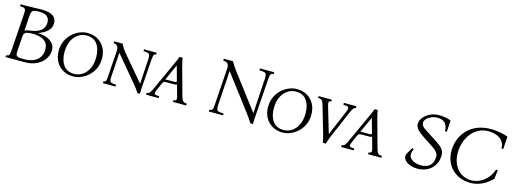

<svg xmlns="http://www.w3.org/2000/svg" viewBox="-9 -1496 6225 2327"><g transform="rotate(15 3104.0 -332.5)"><path d="M40 0V-23Q59 -24 68.5 -28.5Q78 -33 82.5 -49Q87 -65 89 -100L121 -565Q124 -600 118.5 -615.5Q113 -631 96.5 -636Q80 -641 50 -642V-665H129Q194 -665 231.5 -667.5Q269 -670 304 -670Q411 -670 456.5 -638.5Q502 -607 502 -551Q502 -504 478.5 -471.5Q455 -439 420 -418.5Q385 -398 348 -384V-382Q406 -380 454.5 -362Q503 -344 532.5 -310Q562 -276 562 -224Q562 -186 545 -146.5Q528 -107 493 -74Q458 -41 405 -20.5Q352 0 279 0ZM178 -367Q193 -381 231 -385Q264 -389 297.5 -397Q331 -405 359 -421.5Q387 -438 404.5 -465.5Q422 -493 422 -535Q422 -571 408.5 -591.5Q395 -612 373.5 -622Q352 -632 329 -634.5Q306 -637 286 -637Q231 -637 212.5 -622.5Q194 -608 191 -565ZM250 -33Q324 -33 370 -50.5Q416 -68 440.5 -96Q465 -124 473.5 -154.5Q482 -185 482 -212Q482 -269 453.5 -301.5Q425 -334 377 -347Q329 -360 268 -358Q221 -357 198 -345Q175 -333 173 -299L159 -100Q156 -54 177 -43.5Q198 -33 250 -33Z M888 15Q819 15 763 -16.5Q707 -48 674.5 -106Q642 -164 642 -241Q642 -310 667.5 -365Q693 -420 734.5 -459Q776 -498 826.5 -519Q877 -540 928 -540Q998 -540 1053.5 -508.5Q1109 -477 1141.5 -419.5Q1174 -362 1174 -284Q1174 -215 1148.5 -160Q1123 -105 1081.5 -66Q1040 -27 989.5 -6Q939 15 888 15ZM894 -18Q948 -18 995.5 -48Q1043 -78 1072.5 -137Q1102 -196 1102 -282Q1102 -383 1057 -445Q1012 -507 922 -507Q868 -507 820.5 -477Q773 -447 743.5 -388Q714 -329 714 -243Q714 -143 759 -80.5Q804 -18 894 -18Z M1696 8Q1685 -12 1667.5 -36Q1650 -60 1617 -99L1361 -405H1359L1339 -100Q1337 -65 1343 -49Q1349 -33 1367.5 -28.5Q1386 -24 1420 -23V0H1262V-23Q1276 -24 1283.5 -28.5Q1291 -33 1295 -49Q1299 -65 1301 -100L1323 -425Q1327 -498 1262 -502V-525H1367Q1381 -499 1395.5 -475Q1410 -451 1432 -425L1697 -112H1699L1718 -425Q1720 -460 1714 -475.5Q1708 -491 1690 -496Q1672 -501 1637 -502V-525H1795V-502Q1781 -501 1773.5 -496Q1766 -491 1762.5 -475.5Q1759 -460 1756 -425L1733 -100Q1731 -72 1729.5 -46.5Q1728 -21 1728 8Z M2232 -100Q2242 -66 2251 -50Q2260 -34 2273 -29Q2286 -24 2307 -23V0H2141V-23Q2160 -24 2168.5 -28.5Q2177 -33 2176.5 -49Q2176 -65 2166 -100L2133 -218Q2126 -213 2116.5 -211.5Q2107 -210 2097 -210H2005Q1985 -210 1974 -206Q1963 -202 1955 -185L1917 -100Q1901 -64 1901 -48Q1901 -32 1916.5 -28Q1932 -24 1961 -23V0H1803V-23Q1815 -24 1825.5 -28Q1836 -32 1847.5 -48Q1859 -64 1875 -100L2033 -446Q2046 -472 2056 -497Q2066 -522 2076 -548H2114Q2119 -522 2124.5 -497Q2130 -472 2137 -446ZM2100 -240Q2115 -240 2119 -246Q2123 -252 2118 -268L2071 -436H2069L1979 -236Q1985 -239 1992 -239.5Q1999 -240 2007 -240Z M3114 8Q3101 -15 3082.5 -41.5Q3064 -68 3037 -104L2709 -537H2707L2679 -100Q2677 -65 2683.5 -49Q2690 -33 2710.5 -28.5Q2731 -24 2770 -23V0H2590V-23Q2609 -24 2618.5 -28.5Q2628 -33 2632.5 -49Q2637 -65 2639 -100L2671 -565Q2673 -602 2657 -621Q2641 -640 2600 -642V-665H2715Q2729 -639 2746 -613.5Q2763 -588 2780 -565L3115 -123H3117L3144 -565Q3146 -600 3139.5 -615.5Q3133 -631 3113 -636Q3093 -641 3053 -642V-665H3233V-642Q3214 -641 3204.5 -636Q3195 -631 3191 -615.5Q3187 -600 3184 -565L3151 -100Q3150 -72 3148 -46.5Q3146 -21 3146 8Z M3515 15Q3446 15 3390 -16.5Q3334 -48 3301.5 -106Q3269 -164 3269 -241Q3269 -310 3294.5 -365Q3320 -420 3361.5 -459Q3403 -498 3453.5 -519Q3504 -540 3555 -540Q3625 -540 3680.5 -508.5Q3736 -477 3768.5 -419.5Q3801 -362 3801 -284Q3801 -215 3775.5 -160Q3750 -105 3708.5 -66Q3667 -27 3616.5 -6Q3566 15 3515 15ZM3521 -18Q3575 -18 3622.5 -48Q3670 -78 3699.5 -137Q3729 -196 3729 -282Q3729 -383 3684 -445Q3639 -507 3549 -507Q3495 -507 3447.5 -477Q3400 -447 3370.5 -388Q3341 -329 3341 -243Q3341 -143 3386 -80.5Q3431 -18 3521 -18Z M4022 8Q4018 -18 4015 -36Q4012 -54 4004 -79L3903 -425Q3893 -461 3883.5 -476.5Q3874 -492 3861.5 -496.5Q3849 -501 3827 -502V-525H3993V-502Q3978 -501 3969.5 -496.5Q3961 -492 3962 -476.5Q3963 -461 3973 -425L4065 -115H4067L4198 -425Q4213 -460 4212 -475.5Q4211 -491 4194 -496Q4177 -501 4144 -502V-525H4301V-502Q4292 -501 4283.5 -496Q4275 -491 4264.5 -475.5Q4254 -460 4239 -425L4091 -79Q4080 -53 4075 -35.5Q4070 -18 4062 8Z M4680 -100Q4690 -66 4699 -50Q4708 -34 4721 -29Q4734 -24 4755 -23V0H4589V-23Q4608 -24 4616.5 -28.5Q4625 -33 4624.5 -49Q4624 -65 4614 -100L4581 -218Q4574 -213 4564.5 -211.5Q4555 -210 4545 -210H4453Q4433 -210 4422 -206Q4411 -202 4403 -185L4365 -100Q4349 -64 4349 -48Q4349 -32 4364.5 -28Q4380 -24 4409 -23V0H4251V-23Q4263 -24 4273.5 -28Q4284 -32 4295.5 -48Q4307 -64 4323 -100L4481 -446Q4494 -472 4504 -497Q4514 -522 4524 -548H4562Q4567 -522 4572.5 -497Q4578 -472 4585 -446ZM4548 -240Q4563 -240 4567 -246Q4571 -252 4566 -268L4519 -436H4517L4427 -236Q4433 -239 4440 -239.5Q4447 -240 4455 -240Z M5207 15Q5165 15 5124.5 1.5Q5084 -12 5057.5 -37Q5031 -62 5031 -98Q5031 -114 5040 -130L5087 -210L5107 -201Q5089 -162 5089 -134Q5089 -104 5111 -81.5Q5133 -59 5167 -47Q5201 -35 5237 -35Q5317 -35 5355.5 -75Q5394 -115 5394 -181Q5394 -212 5377 -235.5Q5360 -259 5326.5 -283Q5293 -307 5243 -338Q5177 -380 5140.5 -408.5Q5104 -437 5089.5 -460.5Q5075 -484 5075 -510Q5075 -550 5103.5 -589Q5132 -628 5183.5 -654Q5235 -680 5304 -680Q5344 -680 5385 -672Q5426 -664 5449 -653L5440 -510H5417Q5417 -570 5387 -607.5Q5357 -645 5290 -645Q5245 -645 5209.5 -629Q5174 -613 5153 -589Q5132 -565 5132 -539Q5132 -504 5175.5 -474Q5219 -444 5286 -402Q5347 -364 5383.5 -336.5Q5420 -309 5436.5 -281.5Q5453 -254 5453 -215Q5453 -150 5422.5 -97.5Q5392 -45 5337 -15Q5282 15 5207 15Z M5871 15Q5808 15 5751 -6Q5694 -27 5649.5 -68Q5605 -109 5579.5 -168.5Q5554 -228 5554 -304Q5554 -376 5579 -443.5Q5604 -511 5653.5 -564Q5703 -617 5777.5 -648.5Q5852 -680 5951 -680Q6001 -680 6056.5 -671Q6112 -662 6165 -643L6155 -485H6132Q6132 -532 6113 -563Q6094 -594 6064 -612.5Q6034 -631 5998.5 -639Q5963 -647 5930 -647Q5860 -647 5805 -618Q5750 -589 5712 -540Q5674 -491 5654 -429Q5634 -367 5634 -300Q5634 -212 5666.5 -148.5Q5699 -85 5753.5 -51.5Q5808 -18 5875 -18Q5927 -18 5970 -36.5Q6013 -55 6046.5 -84.5Q6080 -114 6102.5 -150Q6125 -186 6135 -220H6158L6144 -108Q6136 -100 6114.5 -80.5Q6093 -61 6059 -39Q6025 -17 5978 -1Q5931 15 5871 15Z"/></g></svg>

Font: Bona Nova SC
Style: Italic
Weight: 400
Italic angle: -4°
Designer: Mateusz Machalski
Foundry: Capitalics
Version: Version 4.001; ttfautohint (v1.8.4.7-5d5b)